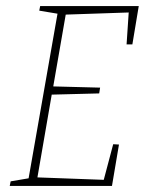

<svg xmlns="http://www.w3.org/2000/svg" viewBox="-20 -611 476 631"><path d="M415 -465H396L403 -570L196 -563L155 -327L309 -323L306 -304L150 -300L103 -28L321 -20L352 -137L371 -136L348 0H12L15 -15L74 -25L169 -566L109 -576L112 -591H436Z"/></svg>

Font: Grenze Thin
Style: Italic
Weight: 250
Italic angle: -10°
Designer: Renata Polastri
Foundry: Omnibus-Type
Version: Version 1.002; ttfautohint (v1.8)